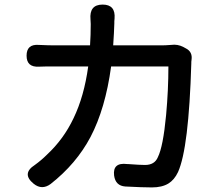

<svg xmlns="http://www.w3.org/2000/svg" viewBox="-20 -803 947 838"><path d="M127 -1Q73 -45 132 -83Q161 -104 185 -128Q258 -196 301 -287Q347 -382 365 -513H216Q172 -513 150 -512Q96 -509 96 -560Q96 -611 149 -607Q193 -605 216 -605H373Q376 -649 376 -698Q376 -710 375 -718Q369 -783 428 -783Q485 -783 480 -722Q480 -718 479 -710Q479 -704 479 -701Q478 -663 474 -605H686Q701 -605 727 -607Q755 -611 780 -598L791 -592Q821 -577 816 -542Q816 -539 815 -533Q815 -529 815 -527Q804 -156 757 -52Q741 -18 715 -2Q687 15 643 15Q603 15 527 11Q484 8 478 -37Q471 -95 535 -87Q536 -87 538 -87Q591 -83 613 -83Q655 -83 669 -117Q692 -163 705 -301Q715 -410 715 -513H590H465Q440 -329 375 -205Q313 -88 201 0Q163 28 127 -1Z"/></svg>

Font: GenSenRounded JP M
Style: Regular
Weight: 500
Version: Version 1.501;PS 1;hotconv 16.6.51;makeotf.lib2.5.65220